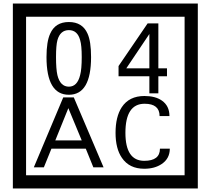

<svg xmlns="http://www.w3.org/2000/svg" viewBox="-20 -980 1195 1090"><path d="M1103 90H53V-960H1103ZM1028 15V-885H128V15ZM497 -656Q497 -442 371 -442Q244 -442 244 -656Q244 -744 265 -789Q294 -855 371 -855Q448 -855 477 -789Q497 -745 497 -656ZM444 -656Q444 -723 435 -752Q420 -809 371 -809Q322 -809 306 -752Q298 -723 298 -656Q298 -587 306 -553Q322 -488 371 -488Q419 -488 435 -554Q444 -587 444 -656ZM928 -547H879V-450H828V-547H653V-605L818 -847H879V-592H928ZM828 -592V-787L697 -592ZM568 -30H510L467 -136H272L229 -30H172L339 -427H399ZM444 -183 368 -366 294 -183ZM944 -136Q944 -80 898 -49Q858 -22 799 -22Q714 -22 672 -84Q636 -136 636 -226Q636 -317 671 -371Q713 -435 800 -435Q862 -435 899 -409Q942 -379 942 -321H886Q886 -391 801 -391Q692 -391 692 -226Q692 -67 799 -67Q888 -67 888 -136Z"/></svg>

Font: Unicode BMP Fallback SIL
Style: Regular
Weight: 400
Foundry: NRSI, SIL International
Version: Version 5.1 Based on Unicode 5.1